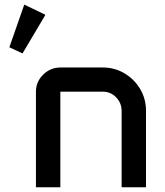

<svg xmlns="http://www.w3.org/2000/svg" viewBox="-20 -791 695 811"><path d="M82.5 -771.5 171.9 -728.5 75.2 -565.4 19.5 -591.3ZM131.8 -403.3Q131.8 -445.8 162.4 -475.8Q192.9 -505.9 235.8 -505.9H414.1Q464.4 -505.9 505.9 -481.2Q547.4 -456.5 572 -415Q596.7 -373.5 596.7 -323.2V0H493.7V-321.8Q493.7 -356 470.5 -379.9Q447.3 -403.8 414.1 -403.8H234.9V0H131.8Z"/></svg>

Font: Anta
Style: Regular
Weight: 400
Designer: Sergej Lebedev
Foundry: Sergej Lebedev
Version: Version 1.000; ttfautohint (v1.8.4.7-5d5b)